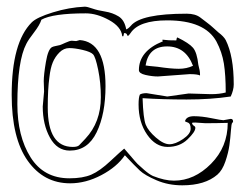

<svg xmlns="http://www.w3.org/2000/svg" viewBox="-20 -533 743 575"><path d="M649 -173 671 -177Q678 -177 678 -169Q678 -167 675.5 -165Q673 -163 671.5 -141.5Q670 -120 667 -98Q664 -76 655 -49.5Q646 -23 631 -10Q594 22 526 22Q484 22 449 7Q414 -8 399 -22Q384 -36 354 -68Q330 -33 283.5 -8.5Q237 16 190 16Q111 16 63 -51.5Q15 -119 15 -249Q15 -406 75 -466Q90 -481 138.5 -496Q187 -511 234 -513Q241 -513 256.5 -507.5Q272 -502 294.5 -498.5Q317 -495 335 -484Q353 -473 358 -445Q364 -447 372 -456Q402 -492 539 -492Q565 -492 580 -480.5Q595 -469 599 -466Q611 -457 619 -449.5Q627 -442 634 -436Q650 -424 656 -413Q680 -365 680 -280Q680 -264 671 -244Q611 -235 539 -235Q467 -235 407 -239Q409 -178 416.5 -159.5Q424 -141 447 -121Q470 -101 487.5 -101Q505 -101 528 -116.5Q551 -132 551 -147.5Q551 -163 542.5 -166Q534 -169 534 -170Q538 -185 561 -185Q584 -185 613.5 -179Q643 -173 649 -173ZM595 -164 565 -166Q556 -166 555 -165Q556 -159 560.5 -156.5Q565 -154 565 -150Q565 -138 541.5 -115.5Q518 -93 482 -93Q446 -93 420.5 -130Q395 -167 395 -220Q395 -242 399 -250Q406 -254 419 -254Q419 -254 481 -244L545 -253L612 -251Q637 -251 656 -256Q656 -308 650.5 -342.5Q645 -377 628 -409Q593 -472 481 -472Q396 -472 371 -434Q367 -428 363 -425Q361 -427 360 -430Q358 -434 352 -434Q351 -434 350.5 -429Q350 -424 348 -424L346 -425Q343 -453 306.5 -473Q270 -493 237 -493Q138 -493 104 -474Q99 -458 82 -436Q65 -414 59 -402Q32 -351 32 -221Q32 -125 71.5 -62Q111 1 188 1Q228 1 253.5 -10Q279 -21 311 -51Q343 -81 352 -88Q355 -85 371 -66Q387 -47 392 -42Q397 -37 412 -24Q427 -11 438 -6Q473 8 501 8Q562 8 612 -42.5Q662 -93 662 -165Q627 -164 595 -164ZM208 -410 219 -413Q296 -407 296 -275Q296 -192 269.5 -137Q243 -82 189 -82Q151 -82 129.5 -121Q108 -160 108 -214L112 -259L111 -290Q111 -309 117.5 -347.5Q124 -386 136 -392Q140 -394 148 -395.5Q156 -397 159.5 -398Q163 -399 176 -405Q189 -411 195 -411ZM282 -242Q282 -285 274 -324Q266 -363 258.5 -370.5Q251 -378 227.5 -383.5Q204 -389 187.5 -389Q171 -389 158 -376Q145 -363 138 -346Q131 -329 128 -302Q123 -266 123 -211Q123 -93 198 -93Q212 -93 217 -98Q222 -103 228 -109.5Q234 -116 236 -118Q282 -167 282 -242ZM468 -409 466 -413Q466 -415 474 -413.5Q482 -412 508 -412L509 -417Q509 -419 511 -421Q546 -404 558 -390Q570 -376 574 -339Q579 -321 579 -311V-307Q571 -311 548 -311L453 -304Q436 -304 416 -308.5Q396 -313 396 -323Q396 -380 467 -409ZM452 -333Q492 -327 515.5 -327Q539 -327 558 -336Q536 -394 480.5 -394Q425 -394 416 -337Q419 -336 452 -333Z"/></svg>

Font: Londrina Sketch
Style: Regular
Weight: 400
Designer: Marcelo Magalhaes
Foundry: Marcelo Magalhaes
Version: Version 1.001 2011